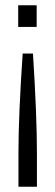

<svg xmlns="http://www.w3.org/2000/svg" viewBox="-20 -530 210 728"><path d="M49 -428V-510H119V-428ZM66 -327H105Q120 -91 120 48V178H50V48Q50 -92 66 -327Z"/></svg>

Font: Saira Ultra Condensed
Style: Regular
Weight: 400
Width: 1
Designer: Hector Gatti with collaboration of the Omnibus-Type team
Foundry: Omnibus-Type
Version: Version 1.001; ttfautohint (v1.8)